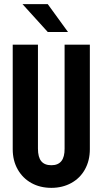

<svg xmlns="http://www.w3.org/2000/svg" viewBox="-20 -908 500 936"><path d="M42 -180.7V-690.4H165V-183.6Q165 -141.6 181.2 -122.1Q197.3 -102.5 230.5 -102.5Q295.9 -102.5 294.9 -183.6V-690.4H418V-180.7Q418 -125 394 -82Q370.1 -39.1 327.1 -15.6Q284.2 7.8 230.5 7.8Q175.8 7.8 133.3 -15.6Q90.8 -39.1 66.4 -82Q42 -125 42 -180.7ZM89.8 -887.7H212.9L311.5 -752H212.9Z"/></svg>

Font: Altinn-DIN Condensed
Style: DINCondensed-Bold
Weight: 700
Width: 3
Designer: Charles Nix
Foundry: Altinn
Version: Version 2.00